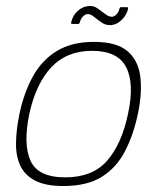

<svg xmlns="http://www.w3.org/2000/svg" viewBox="-20 -617 526 642"><path d="M192 5Q133 5 98.5 -12.5Q64 -30 48.5 -62Q33 -94 33.5 -138Q34 -182 45 -236Q60 -307 90 -361.5Q120 -416 170 -446.5Q220 -477 294 -477Q369 -477 405.5 -446.5Q442 -416 449 -361.5Q456 -307 441 -236Q426 -165 397.5 -110.5Q369 -56 320 -25.5Q271 5 192 5ZM198 -24Q290 -24 338.5 -80Q387 -136 408 -236Q430 -337 402 -392Q374 -447 288 -447Q203 -447 151.5 -392Q100 -337 78 -236Q57 -135 82 -79.5Q107 -24 198 -24ZM222 -537Q216 -537 218 -542Q223 -566 241 -581.5Q259 -597 281 -597Q295 -597 307.5 -588Q320 -579 332 -570Q344 -561 354 -561Q362 -561 369.5 -569Q377 -577 379 -587Q380 -590 381 -591.5Q382 -593 383 -593H404Q410 -593 408 -587Q404 -567 386.5 -550Q369 -533 347 -533Q332 -533 318.5 -542.5Q305 -552 294 -561Q283 -570 274 -570Q265 -570 257 -561.5Q249 -553 247 -542Q245 -537 242 -537Z"/></svg>

Font: Glory Thin Thin
Style: Italic
Weight: 250
Italic angle: -12°
Version: Version 1.011